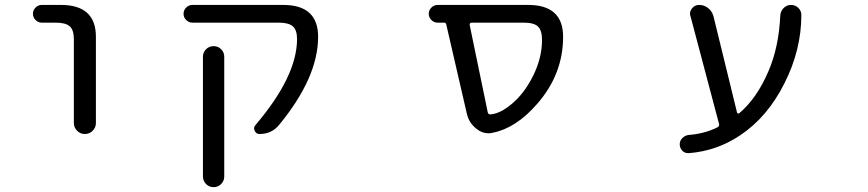

<svg xmlns="http://www.w3.org/2000/svg" viewBox="-20 -567 3540 783"><path d="M150.4 -474.6Q135.7 -474.6 125 -485.4Q114.3 -496.1 114.3 -510.7Q114.3 -525.4 125 -536.1Q135.7 -546.9 150.4 -546.9H228.5Q371.1 -546.9 371.1 -417V-65.4Q371.1 -46.9 357.9 -33.7Q344.7 -20.5 326.2 -20.5Q307.6 -20.5 294.4 -33.7Q281.2 -46.9 281.2 -65.4V-407.2Q281.2 -444.3 264.6 -459.5Q248 -474.6 207 -474.6Z M1134.8 -546.9Q1277.3 -546.9 1277.3 -417Q1277.3 -251 1118.2 -57.6Q1087.9 -20.5 1038.1 -20.5Q1024.4 -20.5 1018.6 -33.7Q1012.7 -46.9 1021.5 -56.6Q1191.4 -255.9 1191.4 -408.2Q1191.4 -444.3 1174.3 -459.5Q1157.2 -474.6 1117.2 -474.6H764.6Q750 -474.6 739.3 -485.4Q728.5 -496.1 728.5 -510.7Q728.5 -525.4 739.3 -536.1Q750 -546.9 764.6 -546.9ZM807.6 152.3V-335.9Q807.6 -353.5 820.3 -366.2Q833 -378.9 851.1 -378.9Q869.1 -378.9 881.8 -366.2Q894.5 -353.5 894.5 -335.9V152.3Q894.5 170.9 881.8 183.6Q869.1 196.3 851.1 196.3Q833 196.3 820.3 183.6Q807.6 170.9 807.6 152.3Z M1903.3 -474.6Q1899.4 -474.6 1897 -471.7Q1894.5 -468.8 1895.5 -464.8L1968.8 -110.4Q1970.7 -99.6 1980.5 -100.6Q2019.5 -103.5 2066.4 -142.6Q2118.2 -185.5 2154.3 -258.3Q2190.4 -331.1 2190.4 -404.3Q2190.4 -443.4 2173.8 -459Q2157.2 -474.6 2116.2 -474.6ZM2276.4 -417Q2276.4 -263.7 2169.9 -142.6Q2084 -43.9 1988.3 -25.4Q1979.5 -23.4 1971.7 -23.4Q1945.3 -23.4 1922.9 -42Q1892.6 -65.4 1883.8 -103.5L1799.8 -467.8Q1797.9 -474.6 1791 -474.6H1764.6Q1750 -474.6 1739.3 -485.4Q1728.5 -496.1 1728.5 -510.7Q1728.5 -525.4 1739.3 -536.1Q1750 -546.9 1764.6 -546.9H2133.8Q2276.4 -546.9 2276.4 -417Z M2985.4 -109.4Q2985.4 -105.5 2988.8 -104.5Q2992.2 -103.5 2995.1 -105.5Q3066.4 -166 3113.3 -275.4Q3156.2 -374 3162.1 -503.9Q3163.1 -521.5 3175.8 -534.2Q3188.5 -546.9 3206.1 -546.9Q3223.6 -546.9 3236.3 -534.2Q3248 -522.5 3248 -505.9Q3248 -364.3 3179.7 -228.5Q3110.4 -89.8 2999 -15.6Q2903.3 48.8 2789.1 57.6Q2787.1 57.6 2786.1 57.6Q2772.5 57.6 2762.7 47.9Q2752 37.1 2752 21.5Q2752 6.8 2762.7 -3.9Q2773.4 -14.6 2788.1 -16.6Q2853.5 -21.5 2906.2 -47.9Q2915 -52.7 2912.1 -62.5L2795.9 -501Q2793.9 -505.9 2793.9 -510.7Q2793.9 -522.5 2801.8 -532.2Q2812.5 -546.9 2831.1 -546.9Q2851.6 -546.9 2867.7 -534.2Q2883.8 -521.5 2889.6 -501Z"/></svg>

Font: Rounded-X Mgen+ 2m regular
Style: Regular
Weight: 400
Designer: [Source Han Sans]
Ryoko NISHIZUKA  (kana & ideographs); Paul D. Hunt (Latin, Greek & Cyrillic); Wenlong ZHANG  (bopomofo
Version: Version 1.059.20150602